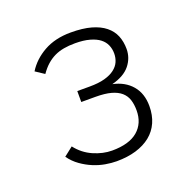

<svg xmlns="http://www.w3.org/2000/svg" viewBox="-85 -828 599 597"><g transform="rotate(-20 214.0 -529.5)"><path d="M358.9 -443.8Q358.9 -413.6 348.4 -389.9Q337.9 -366.2 317.9 -350.1Q297.9 -334 269.3 -325.4Q240.7 -316.9 205.1 -316.9Q188 -316.9 168.2 -320.3Q148.4 -323.7 128.9 -331.8Q109.4 -339.8 91.1 -352.8Q72.8 -365.7 59.1 -384.8L88.9 -408.2Q110.4 -380.4 141.6 -366.7Q172.9 -353 203.1 -353Q259.3 -353 288.1 -377.4Q316.9 -401.9 316.9 -444.8Q316.9 -464.4 312 -479.7Q307.1 -495.1 294.9 -505.9Q282.7 -516.6 262.5 -522.2Q242.2 -527.8 210.9 -527.8H164.1V-564H205.1Q234.9 -564 255.1 -569.6Q275.4 -575.2 288.1 -585Q300.8 -594.7 306.4 -607.4Q312 -620.1 312 -634.8Q312 -649.9 306.4 -662.8Q300.8 -675.8 288.6 -685.3Q276.4 -694.8 256.3 -700.4Q236.3 -706.1 208 -706.1Q187.5 -706.1 170.9 -703.1Q154.3 -700.2 139.9 -693.4Q125.5 -686.5 113 -675.5Q100.6 -664.6 88.9 -647.9L60.1 -667Q80.6 -700.2 117.9 -721.2Q155.3 -742.2 207 -742.2Q246.6 -742.2 274.2 -734.4Q301.8 -726.6 319.3 -712.4Q336.9 -698.2 345 -678.5Q353 -658.7 353 -634.8Q353 -605 334 -581.3Q314.9 -557.6 273.9 -546.9Q313.5 -538.6 336.2 -512Q358.9 -485.4 358.9 -443.8Z"/></g></svg>

Font: Clear Sans Thin
Style: Regular
Weight: 250
Foundry: Intel Corporation
Version: Version 1.00